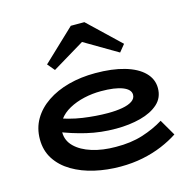

<svg xmlns="http://www.w3.org/2000/svg" viewBox="-110 -861 987 985"><g transform="rotate(-15 383.0 -368.0)"><path d="M412 14Q340 14 274.5 -1Q209 -16 157.5 -46.5Q106 -77 76.5 -122.5Q47 -168 47 -228Q47 -287 74.5 -334Q102 -381 151.5 -414.5Q201 -448 266.5 -465.5Q332 -483 409 -483Q498 -483 563.5 -464Q629 -445 664.5 -409.5Q700 -374 700 -326Q700 -275 664.5 -243Q629 -211 570 -195.5Q511 -180 440 -180Q359 -180 285 -197.5Q211 -215 142 -243V-317Q217 -288 287 -278Q357 -268 420 -268Q463 -268 496.5 -274Q530 -280 549 -293Q568 -306 568 -326Q568 -354 527.5 -370Q487 -386 413 -386Q367 -386 323 -376Q279 -366 243.5 -346.5Q208 -327 187.5 -298.5Q167 -270 167 -233Q167 -189 199.5 -157Q232 -125 288 -107.5Q344 -90 414 -90Q494 -89 557 -109Q620 -129 670 -160L720 -74Q682 -49 634.5 -29Q587 -9 531 2.5Q475 14 412 14ZM214 -552 182 -590 351 -750H423L591 -590L560 -552L385 -655Z"/></g></svg>

Font: BioRhyme SemiExpanded
Style: Bold
Weight: 700
Width: 6
Designer: Aoife Mooney
Foundry: Aoife Mooney Type
Version: Version 1.600;gftools[0.9.33]